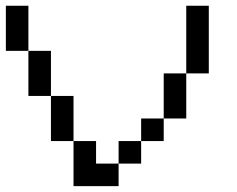

<svg xmlns="http://www.w3.org/2000/svg" viewBox="-20 -635 809 655"><path d="M230.8 0V-153.8H307.7V-76.9H384.6V0ZM384.6 -76.9V-153.8H461.5V-76.9ZM153.8 -153.8V-307.7H230.8V-153.8ZM461.5 -153.8V-230.8H538.5V-153.8ZM76.9 -307.7V-461.5H153.8V-307.7ZM538.5 -230.8V-384.6H615.4V-230.8ZM0 -461.5V-615.4H76.9V-461.5ZM615.4 -384.6V-615.4H692.3V-384.6Z"/></svg>

Font: Mintsoda - Lime Green 13x16
Style: Regular
Weight: 400
Designer: Mintsoda-15
Version: Version 1.0